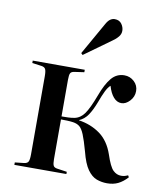

<svg xmlns="http://www.w3.org/2000/svg" viewBox="-87 -853 787 934"><g transform="rotate(10 306.0 -386.5)"><path d="M505 10Q478 10 453.5 1Q429 -8 408.5 -36.5Q388 -65 373 -124Q358 -178 347 -204.5Q336 -231 323.5 -241Q311 -251 291 -254Q277 -256 260.5 -256.5Q244 -257 231 -257V-61Q231 -38 235.5 -29Q240 -20 255 -18L303 -11V0H46V-12L91 -17Q107 -19 112 -28.5Q117 -38 117 -65V-450Q117 -476 112 -485.5Q107 -495 91 -497L46 -503V-515H303V-503L255 -496Q240 -494 235.5 -485.5Q231 -477 231 -453V-272Q249 -272 263.5 -272.5Q278 -273 295 -276Q324 -282 343.5 -310Q363 -338 387 -402Q409 -462 434.5 -492Q460 -522 498 -522Q526 -522 546.5 -503Q567 -484 567 -456Q567 -428 547.5 -407Q528 -386 506 -386Q484 -386 467 -405.5Q450 -425 440 -460Q428 -450 417 -427.5Q406 -405 394 -372Q378 -330 361 -305Q344 -280 318 -269V-268Q378 -259 423 -226.5Q468 -194 490 -130Q509 -72 526.5 -55Q544 -38 566 -38Q575 -38 581.5 -39.5Q588 -41 600 -46L605 -37Q583 -13 559.5 -1.5Q536 10 505 10ZM280 -584 272 -592 362 -751Q372 -769 382.5 -776Q393 -783 404 -783Q427 -783 438.5 -767Q450 -751 450 -733Q450 -717 439 -703.5Q428 -690 413 -680Z"/></g></svg>

Font: Literata 72pt Medium
Style: Regular
Weight: 500
Designer: Latin by Veronika Burian and Jose Scaglione. Greek by Irene Vlachou. Cyrillic by Vera Evstafieva.
Foundry: TypeTogether
Version: Version 3.002